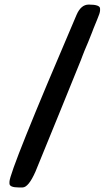

<svg xmlns="http://www.w3.org/2000/svg" viewBox="-20 -740 470 832"><path d="M77.6 72.3H61Q21 72.3 21 55.2V47.9Q21 2.9 312 -676.3Q331.1 -720.2 364.7 -720.2Q413.6 -720.2 413.6 -702.6V-694.8Q413.6 -684.1 400.9 -654.8Q388.2 -625.5 384.8 -615.5Q381.3 -605.5 379.4 -601.1L361.8 -557.1Q343.3 -514.2 337.2 -497.3Q331.1 -480.5 330.3 -479Q329.6 -477.5 237.1 -249.5Q144.5 -21.5 133.8 3.4Q103.5 72.3 77.6 72.3Z"/></svg>

Font: Averia Sans Libre
Style: Bold
Weight: 700
Version: Version 1.002